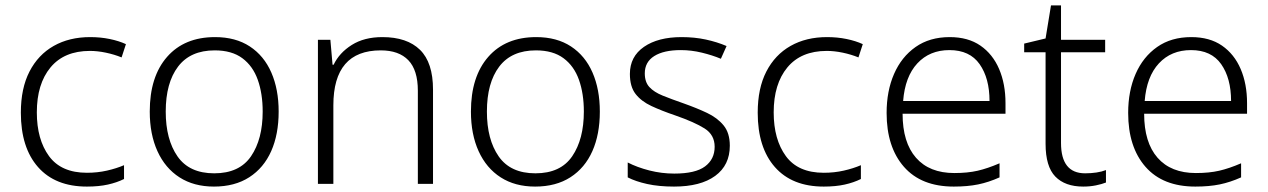

<svg xmlns="http://www.w3.org/2000/svg" viewBox="-20 -679 4681 709"><path d="M301 10Q184 10 120.5 -62Q57 -134 57 -263Q57 -353 89 -415Q121 -477 178.5 -509.5Q236 -542 313 -542Q351 -542 385 -535Q419 -528 445 -516L429 -467Q402 -478 371 -484.5Q340 -491 312 -491Q217 -491 166.5 -430Q116 -369 116 -264Q116 -164 161 -102.5Q206 -41 301 -41Q340 -41 375 -49Q410 -57 438 -69V-18Q412 -5 378.5 2.5Q345 10 301 10Z M1009 -267Q1009 -183 981.5 -121Q954 -59 900.5 -24.5Q847 10 770 10Q696 10 643 -24Q590 -58 561.5 -120.5Q533 -183 533 -267Q533 -396 597 -469Q661 -542 774 -542Q850 -542 902.5 -507.5Q955 -473 982 -411Q1009 -349 1009 -267ZM592 -267Q592 -164 635.5 -101.5Q679 -39 771 -39Q864 -39 907 -102Q950 -165 950 -267Q950 -333 932 -384Q914 -435 875 -464Q836 -493 773 -493Q683 -493 637.5 -433Q592 -373 592 -267Z M1392 -542Q1483 -542 1531 -495Q1579 -448 1579 -348V0H1523V-344Q1523 -420 1488 -456.5Q1453 -493 1386 -493Q1211 -493 1211 -290V0H1154V-532H1200L1208 -440H1212Q1233 -484 1279 -513Q1325 -542 1392 -542Z M2195 -267Q2195 -183 2167.5 -121Q2140 -59 2086.5 -24.5Q2033 10 1956 10Q1882 10 1829 -24Q1776 -58 1747.5 -120.5Q1719 -183 1719 -267Q1719 -396 1783 -469Q1847 -542 1960 -542Q2036 -542 2088.5 -507.5Q2141 -473 2168 -411Q2195 -349 2195 -267ZM1778 -267Q1778 -164 1821.5 -101.5Q1865 -39 1957 -39Q2050 -39 2093 -102Q2136 -165 2136 -267Q2136 -333 2118 -384Q2100 -435 2061 -464Q2022 -493 1959 -493Q1869 -493 1823.5 -433Q1778 -373 1778 -267Z M2675 -141Q2675 -69 2621 -29.5Q2567 10 2469 10Q2413 10 2370 0.5Q2327 -9 2298 -24V-79Q2333 -61 2378 -49.5Q2423 -38 2470 -38Q2548 -38 2583.5 -64.5Q2619 -91 2619 -137Q2619 -181 2582 -204.5Q2545 -228 2473 -253Q2423 -270 2385.5 -287.5Q2348 -305 2327 -332Q2306 -359 2306 -406Q2306 -470 2358 -506Q2410 -542 2497 -542Q2545 -542 2586.5 -533Q2628 -524 2663 -509L2642 -462Q2611 -475 2572 -484.5Q2533 -494 2494 -494Q2431 -494 2396 -472Q2361 -450 2361 -408Q2361 -376 2378 -357.5Q2395 -339 2427 -326Q2459 -313 2505 -297Q2553 -280 2591 -262Q2629 -244 2652 -216Q2675 -188 2675 -141Z M3022 10Q2905 10 2841.5 -62Q2778 -134 2778 -263Q2778 -353 2810 -415Q2842 -477 2899.5 -509.5Q2957 -542 3034 -542Q3072 -542 3106 -535Q3140 -528 3166 -516L3150 -467Q3123 -478 3092 -484.5Q3061 -491 3033 -491Q2938 -491 2887.5 -430Q2837 -369 2837 -264Q2837 -164 2882 -102.5Q2927 -41 3022 -41Q3061 -41 3096 -49Q3131 -57 3159 -69V-18Q3133 -5 3099.5 2.5Q3066 10 3022 10Z M3487 -542Q3555 -542 3600.5 -510.5Q3646 -479 3669.5 -424Q3693 -369 3693 -298V-259H3313Q3313 -153 3362.5 -96.5Q3412 -40 3504 -40Q3553 -40 3590 -48.5Q3627 -57 3671 -76V-24Q3631 -6 3592 2Q3553 10 3502 10Q3382 10 3318 -63Q3254 -136 3254 -262Q3254 -343 3281.5 -406Q3309 -469 3361 -505.5Q3413 -542 3487 -542ZM3486 -494Q3413 -494 3367.5 -445Q3322 -396 3315 -306H3634Q3634 -390 3597.5 -442Q3561 -494 3486 -494Z M3987 -39Q4009 -39 4029 -42Q4049 -45 4064 -51V-5Q4049 1 4027 5.5Q4005 10 3980 10Q3913 10 3877 -27Q3841 -64 3841 -148V-486H3762V-518L3841 -537L3861 -659H3898V-532H4061V-486H3898V-151Q3898 -39 3987 -39Z M4379 -542Q4447 -542 4492.5 -510.5Q4538 -479 4561.5 -424Q4585 -369 4585 -298V-259H4205Q4205 -153 4254.5 -96.5Q4304 -40 4396 -40Q4445 -40 4482 -48.5Q4519 -57 4563 -76V-24Q4523 -6 4484 2Q4445 10 4394 10Q4274 10 4210 -63Q4146 -136 4146 -262Q4146 -343 4173.5 -406Q4201 -469 4253 -505.5Q4305 -542 4379 -542ZM4378 -494Q4305 -494 4259.5 -445Q4214 -396 4207 -306H4526Q4526 -390 4489.5 -442Q4453 -494 4378 -494Z"/></svg>

Font: Noto Sans Arabic UI Lt
Style: Regular
Weight: 300
Designer: Monotype Design Team, Nadine Chahine and Nizar Qandah
Foundry: Monotype Imaging Inc.
Version: Version 2.010; ttfautohint (v1.8.4.7-5d5b)